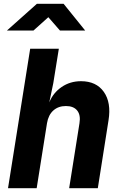

<svg xmlns="http://www.w3.org/2000/svg" viewBox="-20 -985 640 1005"><path d="M22 0 138 -730H288L259 -550L238 -449Q258 -499 302.5 -529.5Q347 -560 404 -560Q484 -560 523.5 -504Q563 -448 548 -355L492 0H342L396 -340Q403 -383 384 -406.5Q365 -430 325 -430Q285 -430 259 -406.5Q233 -383 226 -340L172 0ZM16 -825 173 -965H313L426 -825H294L233 -895L155 -825Z"/></svg>

Font: JetBrains Mono NL ExtraBold
Style: Italic
Weight: 800
Italic angle: -9°
Monospace: yes
Designer: Philipp Nurullin, Konstantin Bulenkov
Foundry: JetBrains
Version: Version 2.305; ttfautohint (v1.8.4.7-5d5b)